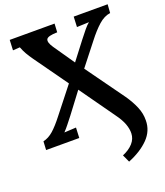

<svg xmlns="http://www.w3.org/2000/svg" viewBox="-166 -811 996 1159"><g transform="rotate(-20 332.0 -231.5)"><path d="M461 237 439 189Q482 171 506.5 143.5Q531 116 532 81Q533 53 521 20Q509 -13 478 -55L321 -276L223 -146Q201 -118 186 -99Q171 -80 154 -62L230 -66L227 0H14L17 -55Q52 -63 82.5 -90Q113 -117 151 -166L281 -331L129 -544Q111 -569 98.5 -591Q86 -613 77 -637L32 -634L35 -700H323L320 -645Q259 -644 250 -626.5Q241 -609 266 -572L359 -437L448 -553Q472 -584 489 -604.5Q506 -625 521 -637L443 -634L446 -700H664L660 -645Q621 -640 584.5 -607.5Q548 -575 508 -523L398 -383L575 -137Q605 -94 623.5 -50.5Q642 -7 641 37Q641 104 592 154Q543 204 461 237Z"/></g></svg>

Font: Lora SemiBold
Style: Italic
Weight: 600
Italic angle: -3°
Designer: Olga Karpushina, Alexei Vanyashin (Cyrillic)
Foundry: Cyreal
Version: Version 3.011; ttfautohint (v1.8.4.7-5d5b)